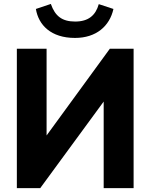

<svg xmlns="http://www.w3.org/2000/svg" viewBox="-20 -970 776 990"><path d="M187.5 0 514.6 -446.3V0H668.9V-718.8H546.4L220.2 -271.5V-718.8H66.9V0ZM366.7 -774.4C475.6 -774.4 545.4 -835 564.9 -923.8L489.3 -948.7C473.1 -890.6 435.5 -858.9 367.7 -858.9C300.8 -858.9 264.2 -886.2 242.2 -949.7L165 -923.8C178.7 -840.8 242.7 -774.4 366.7 -774.4Z"/></svg>

Font: Winston ExtraBold
Style: Regular
Weight: 800
Designer: Vernon Adams, Kim Jin-seong, David Berlow, Cristiano Sobral
Foundry: The Winston Project Authors
Version: Version 3.004